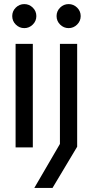

<svg xmlns="http://www.w3.org/2000/svg" viewBox="-20 -727 457 947"><path d="M56.9 0V-510.7H141.9V0ZM99.8 -588.3Q75.6 -588.3 57.9 -605.8Q40.3 -623.2 40.3 -647.7Q40.3 -672.1 57.9 -689.5Q75.6 -706.8 99.8 -706.8Q124 -706.8 141.6 -689.5Q159.3 -672.1 159.3 -647.7Q159.3 -623.2 141.6 -605.8Q124 -588.3 99.8 -588.3ZM149.2 200 295.4 -51 275.6 23.9V-510.7H360.6V-3.3L239 200ZM318.5 -588.3Q294.3 -588.3 276.6 -605.8Q259 -623.2 259 -647.7Q259 -672.1 276.6 -689.5Q294.3 -706.8 318.5 -706.8Q342.6 -706.8 360.3 -689.5Q378 -672.1 378 -647.7Q378 -623.2 360.3 -605.8Q342.6 -588.3 318.5 -588.3Z"/></svg>

Font: TikTok Sans Light
Style: Regular
Weight: 300
Version: Version 4.000